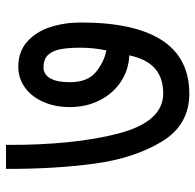

<svg xmlns="http://www.w3.org/2000/svg" viewBox="-26 -624 651 640"><g transform="rotate(-90 300.0 -304.5)"><path d="M56.5 -610.5H136.5Q135.5 -385 174.5 -235.8Q213.5 -86.5 308 -86.5Q360.5 -86.5 391.8 -114.5Q423 -142.5 435 -199.5Q386 -201.5 346.5 -228Q307 -254.5 284.8 -299Q262.5 -343.5 262.5 -398Q262.5 -446 279.5 -485.2Q296.5 -524.5 327.2 -547Q358 -569.5 397 -569.5Q447.5 -569.5 480.8 -539.8Q514 -510 529.2 -462.8Q544.5 -415.5 544.5 -361Q544.5 -181.5 485.2 -90.5Q426 0.5 307 0.5Q203 0.5 147.5 -91.2Q92 -183 74 -316Q56 -449 56.5 -610.5ZM460.5 -363Q460.5 -405.5 454.8 -432Q449 -458.5 434.8 -472Q420.5 -485.5 395 -485.5Q371.5 -485.5 358.5 -463.2Q345.5 -441 345.5 -398Q345.5 -338 379.8 -310.5Q414 -283 451.5 -276Q460.5 -319 460.5 -363Z"/></g></svg>

Font: JuliaMono SemiBold
Style: Regular
Weight: 600
Monospace: yes
Designer: cormullion
Foundry: corm
Version: Version 0.055; ttfautohint (v1.8.4)